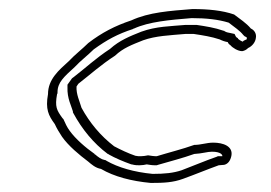

<svg xmlns="http://www.w3.org/2000/svg" viewBox="-20 -431 599 424"><path d="M86 -223C80 -190 87 -176 101 -157C105 -148 111 -138 117 -129C131 -109 155 -89 175 -74C182 -68 191 -60 203 -58C232 -41 270 -31 313 -27C342 -27 362 -28 384 -36C409 -45 438 -57 463 -66L475 -67C484 -69 489 -77 491 -87C495 -108 473 -116 451 -116C436 -116 424 -111 409 -111C384 -102 352 -94 326 -86C319 -86 314 -87 307 -88C302 -87 296 -86 291 -86C287 -86 283 -86 279 -87C264 -92 245 -101 232 -108C202 -131 178 -160 160 -193C156 -207 148 -223 149 -240L153 -246C180 -267 203 -288 234 -308C252 -325 271 -332 296 -342C324 -352 355 -353 389 -356H408C428 -353 447 -350 465 -344C471 -341 477 -339 483 -338C484 -335 486 -333 489 -331C493 -326 505 -318 515 -318C520 -319 524 -321 528 -325C537 -329 544 -338 545 -347C547 -357 541 -365 534 -368C524 -380 510 -389 497 -399C471 -408 440 -411 405 -411C355 -407 309 -404 270 -386C234 -374 205 -359 175 -336C162 -323 145 -310 132 -296C110 -276 86 -256 86 -223ZM106 -223 107 -225V-227C107 -249 121 -261 145 -283L146 -284C157 -296 174 -309 187 -322C216 -343 240 -356 274 -367L275 -368H276C309 -383 354 -387 403 -391C436 -391 462 -388 485 -381C498 -371 510 -363 517 -354L520 -351L524 -349C525 -349 525 -347 525 -347V-346V-345C525 -344 523 -343 522 -343L518 -341L516 -339C511 -341 507 -344 506 -345L505 -347L503 -348L501 -350L498 -356L489 -358C485 -359 481 -359 476 -362L475 -363H474C454 -370 434 -373 414 -376H412H391H390C357 -373 325 -373 292 -361C267 -351 244 -342 223 -323C191 -302 169 -281 143 -261L139 -258L129 -244V-238C128 -214 138 -196 141 -185V-183L142 -181C161 -146 186 -115 218 -91H219L220 -90C234 -82 253 -74 270 -68H271C278 -66 284 -66 288 -66C294 -66 300 -67 304 -68C311 -67 315 -66 323 -66H326L329 -67C353 -74 384 -82 409 -91C427 -92 438 -96 448 -96C469 -96 471 -88 471 -87V-86H461L459 -85C433 -76 405 -64 381 -55C363 -49 344 -47 317 -47C276 -51 241 -61 215 -76L214 -77L210 -78C204 -79 197 -84 190 -90H189V-91C169 -105 147 -124 134 -142C128 -150 124 -159 120 -168L119 -169L118 -170C105 -188 101 -195 106 -223Z"/></svg>

Font: Scribbler
Style: ClrIta
Weight: 400
Designer: Mew Too
Foundry: Cannot Into Space Fonts
Version: Version 1.001